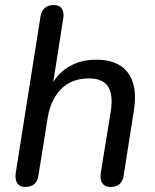

<svg xmlns="http://www.w3.org/2000/svg" viewBox="-20 -732 612 759"><path d="M79 7Q58 7 48.5 -7.5Q39 -22 42 -47L140 -666Q144 -689 157 -700.5Q170 -712 192 -712Q214 -712 224 -698.5Q234 -685 230 -659L186 -379H175Q200 -435 247.5 -465.5Q295 -496 362 -496Q416 -496 452.5 -474.5Q489 -453 504.5 -408Q520 -363 509 -294L469 -39Q466 -16 452.5 -4.5Q439 7 416 7Q395 7 385 -7Q375 -21 378 -46L418 -293Q428 -358 407 -390Q386 -422 332 -422Q262 -422 220.5 -379Q179 -336 168 -263L132 -39Q126 7 79 7Z"/></svg>

Font: Nunito Medium
Style: Italic
Weight: 500
Designer: Vernon Adams
Foundry: Vernon Adams
Version: Version 3.601